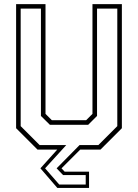

<svg xmlns="http://www.w3.org/2000/svg" viewBox="-20 -720 665 924"><path d="M256 184.5 174.5 90 255.5 0H160.5L57.5 -103V-700H199V-172L229.5 -141.5H394.5L425 -172V-700H566.5V-103L463.5 0H366L276 90L291 106H408.5V184.5ZM265 168H392.5V122.5H283.5L252.5 90L363 -22H453.5L544.5 -113V-678.5H447V-162L404.5 -119.5H220L177 -162V-678.5H79.5V-113L170.5 -22H299L197 90Z"/></svg>

Font: Tourney ExtraLight
Style: Regular
Weight: 250
Designer: Tyler Finck
Foundry: Etcetera Type Co
Version: Version 1.015